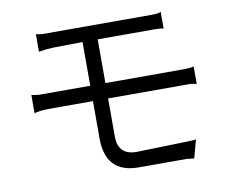

<svg xmlns="http://www.w3.org/2000/svg" viewBox="-81 -829 1162 960"><g transform="rotate(-10 500.0 -349.5)"><path d="M792 -640V-725Q781 -718 746 -718H204H197Q178 -718 158 -723V-634Q198 -641 236 -642L381 -644V-422H132Q106 -422 83 -428V-334Q102 -344 173 -344H381V-157Q380 22 549 22H790L830 26L855 -66Q847 -63 701 -60Q555 -56 552 -56Q458 -56 458 -151V-344H864Q889 -344 907 -338V-427Q885 -422 858 -422H458V-644H746Q776 -644 792 -640Z"/></g></svg>

Font: Sawarabi Gothic
Style: Regular
Weight: 400
Designer: mshio (mshio@users.sourceforge.jp)
Version: Version 20141215